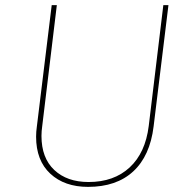

<svg xmlns="http://www.w3.org/2000/svg" viewBox="-20 -722 735 750"><path d="M145 -230Q142 -209 142 -191Q142 -105 192 -58Q242 -11 326 -11Q425 -11 486.5 -68Q548 -125 561 -230L618 -702H638L580 -228Q566 -113 500.5 -52.5Q435 8 324 8Q232 8 176.5 -43.5Q121 -95 121 -188Q121 -207 124 -228L182 -702H202Z"/></svg>

Font: Josefin Sans Thin
Style: Italic
Weight: 200
Italic angle: -7°
Designer: Santiago Orozco
Foundry: Typemade
Version: Version 2.000